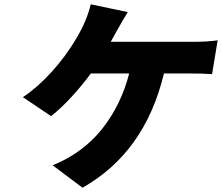

<svg xmlns="http://www.w3.org/2000/svg" viewBox="-20 -810 1030 891"><path d="M86.3 -359Q153.1 -403.4 219.3 -476Q285.5 -548.7 335.2 -633.2Q384.9 -717.7 400.9 -790.1L572.8 -753.9Q563.2 -738.6 544.6 -706.3Q525.9 -674 523.8 -670.1Q509.6 -643.5 494 -616.1H883.9Q944.2 -616.1 990.1 -622.9L964.1 -465.9Q921.2 -469.1 859.7 -469.1H740.8Q653.1 -103 362.9 61.1L224.1 -43Q294 -70.7 352.8 -114.3Q411.6 -158 455.3 -213.6Q498.9 -269.2 530 -333.1Q561.1 -397 579.5 -469.1H401.6Q361.2 -414.1 312.5 -361Q263.8 -307.9 217 -271Z"/></svg>

Font: Karasuma Gothic
Style: Italic
Weight: 900
Italic angle: -9.39999°
Designer: Rasmus Andersson / Ryoko Nishizuka
Foundry: Genbu
Version: Version 1.00